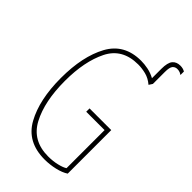

<svg xmlns="http://www.w3.org/2000/svg" viewBox="-260 -932 1020 1020"><g transform="rotate(45 250.0 -421.5)"><path d="M435 -24V-351H272V-326H410V-40Q395 -30 364 -22.5Q333 -15 297 -15Q178 -15 127 -111.5Q76 -208 76 -362Q76 -508 123.5 -603.5Q171 -699 290 -699Q318 -699 348 -691.5Q378 -684 405 -661L418 -681V-771Q418 -806 428 -817.5Q438 -829 454 -829Q467 -829 475.5 -825Q484 -821 488 -818V-844Q473 -853 453 -853Q424 -853 408.5 -834.5Q393 -816 393 -769V-699Q367 -713 339.5 -718.5Q312 -724 287 -724Q161 -724 105.5 -622Q50 -520 50 -358Q50 -195 106.5 -92.5Q163 10 295 10Q334 10 372.5 1Q411 -8 435 -24Z"/></g></svg>

Font: Noto Sans Mono UI Condensed Thin
Style: Regular
Weight: 250
Width: 3
Designer: Monotype Design team
Foundry: Monotype Imaging Inc.
Version: 1.000